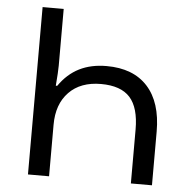

<svg xmlns="http://www.w3.org/2000/svg" viewBox="-51 -765 810 816"><g transform="rotate(5 353.5 -357.0)"><path d="M98 -714H188V-472Q188 -447 183 -386H189Q225 -438 275 -463Q325 -488 391 -488Q505 -488 566 -421Q627 -354 627 -229V0H537V-230Q537 -323 498 -366.5Q459 -410 374 -410Q287 -410 237.5 -359Q188 -308 188 -220V0H98Z"/></g></svg>

Font: Noto Sans Georgian
Style: Regular
Weight: 400
Designer: Monotype Design team
Foundry: Monotype Imaging Inc.
Version: Version 1.000